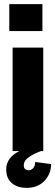

<svg xmlns="http://www.w3.org/2000/svg" viewBox="-20 -730 267 928"><path d="M25 -710H185V-580H25ZM41 -500H189V0H41ZM10 89Q10 60 26.5 37.5Q43 15 74 0H179Q147 11 121 28.5Q95 46 95 69Q95 82 102 87.5Q109 93 119 93Q130 93 140 83Q150 73 150 53L227 63Q227 110 195 144Q163 178 109 178Q64 178 37 155Q10 132 10 89Z"/></svg>

Font: Uncut Sans VF
Style: Regular
Weight: 400
Designer: Kasper Nordkvist
Foundry: Uncut Type
Version: Version 1.100;FEAKit 1.0